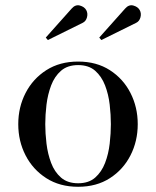

<svg xmlns="http://www.w3.org/2000/svg" viewBox="-20 -706 598 736"><path d="M502 -618.5 368.5 -552.5 360.5 -562 459.5 -673Q474 -689.5 491.2 -684.8Q508.5 -680 515.5 -667.5Q522.5 -655 518.5 -639.8Q514.5 -624.5 502 -618.5ZM297 -618.5 163.5 -552.5 155.5 -562 254.5 -673Q269 -689.5 286.2 -684.8Q303.5 -680 310.5 -667.5Q317.5 -655 313.5 -639.8Q309.5 -624.5 297 -618.5ZM50 -230Q50 -295 78 -349.5Q106 -404 157.5 -437Q209 -470 279.5 -470Q350 -470 401.2 -437Q452.5 -404 480.2 -349.5Q508 -295 508 -230Q508 -165 480.2 -110.5Q452.5 -56 401.2 -23Q350 10 279.5 10Q209 10 157.5 -23Q106 -56 78 -110.5Q50 -165 50 -230ZM153.5 -230Q153.5 -195 158.2 -155.5Q163 -116 176 -81.5Q189 -47 214 -25.2Q239 -3.5 279.5 -3.5Q320 -3.5 344.8 -25.2Q369.5 -47 382.8 -81.5Q396 -116 400.5 -155.5Q405 -195 405 -230Q405 -265.5 400.5 -304.8Q396 -344 382.8 -378.5Q369.5 -413 344.8 -434.8Q320 -456.5 279.5 -456.5Q239 -456.5 214 -434.8Q189 -413 176 -378.5Q163 -344 158.2 -304.8Q153.5 -265.5 153.5 -230Z"/></svg>

Font: Bodoni Moda 16pt
Style: Regular
Weight: 400
Version: Version 2.3